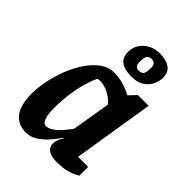

<svg xmlns="http://www.w3.org/2000/svg" viewBox="-218 -845 958 958"><g transform="rotate(45 261.0 -365.5)"><path d="M142 11Q87 11 56 -27.5Q25 -66 25 -150Q25 -189 34.5 -237Q44 -285 62.5 -333.5Q81 -382 108 -422.5Q135 -463 169 -488Q203 -513 245 -513Q269 -513 291.5 -508Q314 -503 334 -495Q354 -487 369 -479L405 -517H481L412 -88H483V-26Q481 -24 465.5 -16Q450 -8 422.5 -1Q395 6 353 6Q315 6 295.5 -7.5Q276 -21 276 -45Q276 -60 281 -73.5Q286 -87 296 -102L293 -104Q274 -75 250 -48.5Q226 -22 199 -5.5Q172 11 142 11ZM189 -83Q209 -83 229.5 -97.5Q250 -112 267.5 -133Q285 -154 299 -173L333 -377Q313 -402 282 -418Q251 -434 223 -434Q216 -434 211.5 -433Q207 -432 204 -430Q190 -400 178.5 -359.5Q167 -319 161 -271Q155 -223 155 -171Q155 -131 164 -107Q173 -83 189 -83ZM316 -559Q267 -559 242.5 -577.5Q218 -596 218 -634Q218 -681 252.5 -711.5Q287 -742 337 -742Q378 -742 405.5 -724.5Q433 -707 433 -666Q433 -643 421.5 -618Q410 -593 384.5 -576Q359 -559 316 -559ZM322 -606Q340 -606 348 -616Q356 -626 356 -659Q356 -679 347.5 -686Q339 -693 328 -693Q309 -693 301.5 -682Q294 -671 294 -640Q294 -623 301 -614.5Q308 -606 322 -606Z"/></g></svg>

Font: Faustina
Style: Bold Italic
Weight: 700
Italic angle: -8°
Designer: Alfonso Garcia
Foundry: http://www.omnibus-type.com
Version: Version 1.200